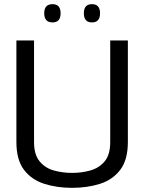

<svg xmlns="http://www.w3.org/2000/svg" viewBox="-20 -895 695 925"><path d="M59 -211V-700H144V-210Q144 -150 171 -117.5Q198 -85 240 -73.5Q282 -62 328 -62Q374 -62 416 -74Q458 -86 484.5 -118Q511 -150 511 -210V-700H596V-211Q596 -125 559.5 -77Q523 -29 462 -9.5Q401 10 327 10Q254 10 193 -9.5Q132 -29 95.5 -77Q59 -125 59 -211ZM423 -787Q384 -787 384 -831Q384 -875 423 -875Q462 -875 462 -831Q462 -787 423 -787ZM233 -787Q193 -787 193 -831Q193 -875 233 -875Q272 -875 272 -831Q272 -787 233 -787Z"/></svg>

Font: Georama
Style: Regular
Weight: 400
Designer: Jean-Baptiste Levee
Foundry: Production Type
Version: Version 1.000